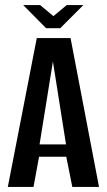

<svg xmlns="http://www.w3.org/2000/svg" viewBox="-20 -742 424 762"><path d="M11 0 126 -591H260L373 0H267L243 -120H135L113 0ZM137 -169H242L190 -498ZM163 -630 72 -722H139L192 -678L245 -722H311L219 -630Z"/></svg>

Font: Alumni Sans Thin SemiBold
Style: Regular
Weight: 600
Version: Version 1.018